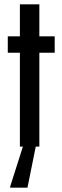

<svg xmlns="http://www.w3.org/2000/svg" viewBox="-20 -678 289 888"><path d="M72 0V-434H16V-510H72V-658H162V-510H233V-434H162V0ZM27 190V185L90 -13H147V-8L107 190Z"/></svg>

Font: Saira ExtraCondensed SemiBold
Style: Regular
Weight: 600
Width: 2
Designer: Hector Gatti with collaboration of the Omnibus-Type team
Foundry: Omnibus-Type
Version: Version 1.101